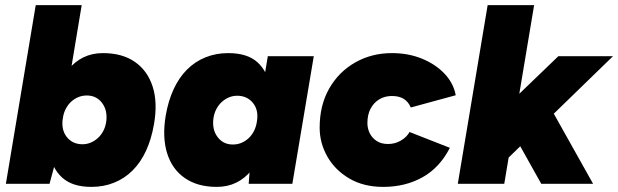

<svg xmlns="http://www.w3.org/2000/svg" viewBox="-20 -720 2421 752"><path d="M3 0 120 -700H300L199 -93L174 0ZM383 -512Q459 -512 508.5 -477.5Q558 -443 578 -380.5Q598 -318 583 -233Q573 -175 552 -129.5Q531 -84 499.5 -52.5Q468 -21 427 -4.5Q386 12 338 12Q264 12 224 -24Q184 -60 173.5 -123Q163 -186 177 -267Q187 -325 204.5 -370.5Q222 -416 247.5 -447.5Q273 -479 307 -495.5Q341 -512 383 -512ZM320 -346Q302 -346 286.5 -339.5Q271 -333 258.5 -321.5Q246 -310 237.5 -293.5Q229 -277 226 -257Q219 -212 241.5 -183.5Q264 -155 303 -155Q320 -155 335.5 -161.5Q351 -168 363.5 -179.5Q376 -191 384.5 -207Q393 -223 396 -243Q402 -287 380 -316.5Q358 -346 320 -346Z M954 0 961 -93 1029 -500H1209L1125 0ZM829 12Q754 12 704 -22.5Q654 -57 634.5 -120Q615 -183 629 -267Q639 -325 660 -370.5Q681 -416 712.5 -447.5Q744 -479 785 -495.5Q826 -512 874 -512Q949 -512 988.5 -476Q1028 -440 1038.5 -377.5Q1049 -315 1035 -233Q1025 -175 1007.5 -129.5Q990 -84 964.5 -52.5Q939 -21 905 -4.5Q871 12 829 12ZM892 -154Q910 -154 925.5 -160.5Q941 -167 953.5 -178.5Q966 -190 974.5 -206.5Q983 -223 986 -243Q994 -288 971 -316.5Q948 -345 909 -345Q892 -345 876.5 -338.5Q861 -332 848.5 -320.5Q836 -309 827.5 -293Q819 -277 816 -257Q810 -213 832 -183.5Q854 -154 892 -154Z M1481 12Q1404 12 1348 -21Q1292 -54 1262 -107Q1232 -160 1232 -220Q1232 -308 1269.5 -373.5Q1307 -439 1371.5 -475.5Q1436 -512 1515 -512Q1579 -512 1632 -490.5Q1685 -469 1720.5 -432Q1756 -395 1765 -347L1589 -299Q1579 -322 1561 -333Q1543 -344 1515 -344Q1487 -344 1465.5 -331Q1444 -318 1431.5 -294.5Q1419 -271 1419 -238Q1419 -217 1428 -198.5Q1437 -180 1455 -168Q1473 -156 1500 -156Q1528 -156 1551 -170Q1574 -184 1584 -203L1742 -141Q1702 -63 1634.5 -25.5Q1567 12 1481 12Z M1773 0 1890 -700H2072L1955 0ZM1964 -95 1876 -220 2167 -500H2381ZM2100 0 1988 -200 2122 -323 2303 0Z"/></svg>

Font: Figtree Black
Style: Italic
Weight: 900
Italic angle: -9.5°
Foundry: Erik Kennedy
Version: Version 2.001;gftools[0.9.30]